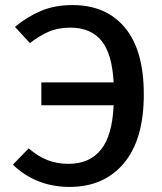

<svg xmlns="http://www.w3.org/2000/svg" viewBox="-20 -724 640 757"><path d="M547 -352Q547 -174 468.5 -80.5Q390 13 254 13Q187 13 130 -10Q73 -33 31 -75L93 -139Q129 -108 166.5 -93Q204 -78 250 -78Q333 -78 378 -134Q423 -190 428 -309H143V-399H428Q422 -513 379.5 -564Q337 -615 258 -615Q209 -615 172 -599Q135 -583 98 -554L39 -618Q87 -658 141.5 -681Q196 -704 266 -704Q399 -704 473 -614.5Q547 -525 547 -352Z"/></svg>

Font: Fira Mono Medium
Style: Regular
Weight: 500
Designer: Carrois Corporate & Edenspiekermann AG
Foundry: Carrois Corporate GbR & Edenspiekermann AG
Version: Version 3.206